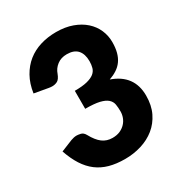

<svg xmlns="http://www.w3.org/2000/svg" viewBox="-174 -858 929 989"><g transform="rotate(-30 290.0 -364.0)"><path d="M44 -520.5Q52 -575 74.8 -615.5Q97.5 -656 131.2 -683Q165 -710 208.5 -723.2Q252 -736.5 302 -736.5Q356 -736.5 398 -721.2Q440 -706 469 -680Q498 -654 513 -619.8Q528 -585.5 528 -547.5Q528 -513 521 -486.8Q514 -460.5 500.2 -441.2Q486.5 -422 466.2 -408.8Q446 -395.5 420 -386.5Q541 -344 541 -221.5Q541 -163.5 520 -120.5Q499 -77.5 463.8 -49Q428.5 -20.5 382 -6.2Q335.5 8 285 8Q233 8 192.5 -3.2Q152 -14.5 120.5 -38.2Q89 -62 65.2 -99Q41.5 -136 24 -187L93 -215Q111.5 -222 127.5 -222Q135.5 -222 150.8 -218.8Q166 -215.5 176 -197.5Q198.5 -156 223.8 -137.2Q249 -118.5 283 -118.5Q309 -118.5 328.2 -127.2Q347.5 -136 360.2 -149.8Q373 -163.5 379.5 -181Q386 -198.5 386 -216.5Q386 -240 382.8 -258.8Q379.5 -277.5 364.5 -291Q349.5 -304.5 319.2 -311.8Q289 -319 235 -319V-426Q280.5 -426 308.5 -433Q336.5 -440 351.8 -452.2Q367 -464.5 372 -482Q377 -499.5 377 -520.5Q377 -563.5 356.2 -586.8Q335.5 -610 293 -610Q258.5 -610 234.8 -591.8Q211 -573.5 202 -546.5Q191.5 -519 177.5 -511.5Q163.5 -504 146.5 -504Q137 -504 126 -506Z"/></g></svg>

Font: Lato
Style: Regular
Weight: 900
Designer: Lukasz Dziedzic with Adam Twardoch and Botio Nikoltchev
Foundry: tyPoland Lukasz Dziedzic
Version: Version 2.010; 2014-09-01; http://www.latofonts.com/; ttfaut